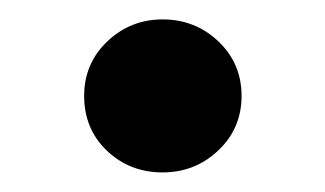

<svg xmlns="http://www.w3.org/2000/svg" viewBox="-20 -176 332 196"><path d="M65.9 -78.1Q65.9 -111.3 89.6 -133.8Q113.3 -156.2 146 -156.2Q179.2 -156.2 202.9 -133.8Q226.6 -111.3 226.6 -78.1Q226.6 -44.9 202.9 -22.5Q179.2 0 146 0Q112.3 0 89.1 -22.2Q65.9 -44.4 65.9 -78.1Z"/></svg>

Font: Vazirmatn UI FD SemiBold
Style: Regular
Weight: 600
Designer: Saber Rastikerdar
Foundry: Saber Rastikerdar
Version: Version 33.003